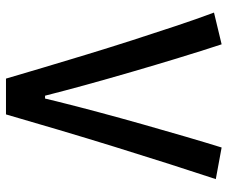

<svg xmlns="http://www.w3.org/2000/svg" viewBox="-78 -664 743 626"><g transform="rotate(90 293.0 -351.5)"><path d="M236.8 0Q221.2 -53.2 201.2 -120.4Q181.2 -187.5 158.7 -261.5Q136.2 -335.4 112.3 -409.9Q88.4 -484.4 65.4 -553.2Q42.5 -622.1 21.5 -678.2L125 -703.1Q146.5 -637.7 169.4 -562.5Q192.4 -487.3 214.8 -410.2Q237.3 -333 257.3 -260.3Q277.3 -187.5 292.5 -127.4H317.4L331.5 -50.8H284.2Q294.9 -100.6 311 -165.5Q327.1 -230.5 346.4 -302.5Q365.7 -374.5 386.2 -447Q406.7 -519.5 426 -585.4Q445.3 -651.4 461.4 -703.1L564.5 -684.1Q542.5 -617.7 515.4 -533Q488.3 -448.2 459.5 -355.2Q430.7 -262.2 403.6 -170.9Q376.5 -79.6 353.5 0Z"/></g></svg>

Font: Cascadia Mono
Style: Regular
Weight: 400
Monospace: yes
Designer: Aaron Bell
Foundry: Saja Typeworks
Version: Version 2404.023